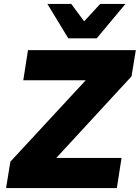

<svg xmlns="http://www.w3.org/2000/svg" viewBox="-20 -961 714 981"><path d="M11 0 33 -135 470 -607 477 -551H99L123 -705H674L652 -571L216 -98L207 -154H601L577 0ZM329 -765 222 -941H344L410 -852L492 -941H621L474 -765Z"/></svg>

Font: Nunito Sans 10pt Black
Style: Italic
Weight: 900
Italic angle: -9°
Designer: Vernon Adams
Foundry: Vernon Adams
Version: Version 3.101;gftools[0.9.27]